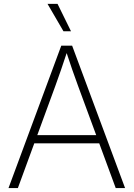

<svg xmlns="http://www.w3.org/2000/svg" viewBox="-20 -961 683 981"><path d="M23.4 0 293 -727.5H348.6L619.1 0H571.3L379.4 -520.5Q364.7 -560.1 348.9 -605.7Q333 -651.4 314.5 -708H326.7Q308.1 -650.9 292.2 -605.2Q276.4 -559.6 262.2 -520.5L71.3 0ZM139.6 -228.5V-270.5H502.9V-228.5ZM304.2 -801.3 222.7 -941.4H273.9L342.8 -801.3Z"/></svg>

Font: Inter 20pt ExtraLight
Style: Regular
Weight: 250
Version: Version 4.001;git-66647c0bb